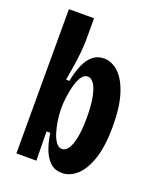

<svg xmlns="http://www.w3.org/2000/svg" viewBox="-133 -774 711 868"><g transform="rotate(20 222.5 -340.5)"><path d="M270 13Q236 13 213.5 -7.5Q191 -28 178 -63Q165 -98 159 -140H141L143 0H47V-264V-694H168V-589Q168 -566 165 -534Q162 -502 156.5 -465.5Q151 -429 144 -390H160Q169 -437 184 -470.5Q199 -504 221 -521.5Q243 -539 273 -539Q312 -539 344.5 -508Q377 -477 396 -416Q415 -355 415 -264Q415 -172 395.5 -110.5Q376 -49 342.5 -18Q309 13 270 13ZM233 -89Q249 -89 262 -106.5Q275 -124 283 -162.5Q291 -201 291 -261Q291 -324 282.5 -363Q274 -402 261 -419.5Q248 -437 232 -437Q218 -437 207.5 -425Q197 -413 189.5 -393.5Q182 -374 177.5 -351Q173 -328 170.5 -306.5Q168 -285 168 -269V-254Q168 -230 172.5 -201Q177 -172 185 -146.5Q193 -121 205 -105Q217 -89 233 -89Z"/></g></svg>

Font: Bricolage Grotesque 36pt Condensed SemiBold
Style: Regular
Weight: 600
Width: 3
Designer: Mathieu Triay
Foundry: Atelier Triay
Version: Version 1.001;gftools[0.9.33.dev8+g029e19f]